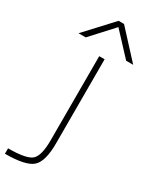

<svg xmlns="http://www.w3.org/2000/svg" viewBox="-264 -808 866 1084"><g transform="rotate(30 169.0 -266.5)"><path d="M357.4 -578.1H311.5L178.7 -720.7L47.9 -578.1H1L162.1 -752H197.3ZM167 -524.4H202.1V24.4Q202.1 141.6 159.2 180.2Q116.2 218.8 -18.6 218.8V183.6Q101.6 183.6 134.3 153.8Q167 124 167 24.4Z"/></g></svg>

Font: Gen Shin Gothic ExtraLight
Style: Regular
Weight: 100
Designer: [Source Han Sans]
Ryoko NISHIZUKA  (kana & ideographs); Paul D. Hunt (Latin, Greek & Cyrillic); Wenlong ZHANG  (bopomofo
Version: Version 1.002.20150607